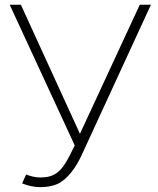

<svg xmlns="http://www.w3.org/2000/svg" viewBox="-20 -770 664 806"><path d="M566.7 -750 315.6 -208.3 67.7 -750H20.8L293.8 -159.4C257.3 -84.4 239.6 -54.2 206.3 -36.5C190.6 -28.1 170.8 -25 149 -25C129.2 -25 107.3 -30.2 89.6 -37.5L72.9 0C97.9 9.4 121.9 15.6 149 15.6C172.9 15.6 200 12.5 226 0C263.5 -19.8 297.9 -65.6 320.8 -114.6L613.5 -750Z"/></svg>

Font: Manrope Thin
Style: Regular
Weight: 100
Width: 4
Designer: Michael Sharanda
Foundry: Michael Sharanda
Version: Version 2.000;PS 002.000;hotconv 1.0.88;makeotf.lib2.5.64775